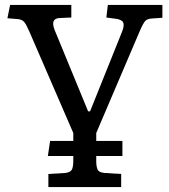

<svg xmlns="http://www.w3.org/2000/svg" viewBox="-20 -539 683 778"><path d="M176 219V166L243 162Q264 160 270.5 149.5Q277 139 277 111V93H174L183 32H277V0L99 -411Q87 -439 78 -450Q69 -461 48 -462L10 -465L21 -519H269V-468L223 -466Q182 -465 202 -416L337 -88H345L474 -409Q485 -436 479 -448Q473 -460 449 -463L411 -468L417 -519H638V-467L595 -464Q577 -463 568.5 -454Q560 -445 545 -410L370 0V32H476V93H370V115Q370 134 375 147Q380 160 405 162L471 166V219Z"/></svg>

Font: Literata 7pt
Style: Regular
Weight: 400
Designer: Latin by Veronika Burian and Jose Scaglione. Greek by Irene Vlachou. Cyrillic by Vera Evstafieva.
Foundry: TypeTogether
Version: Version 3.002